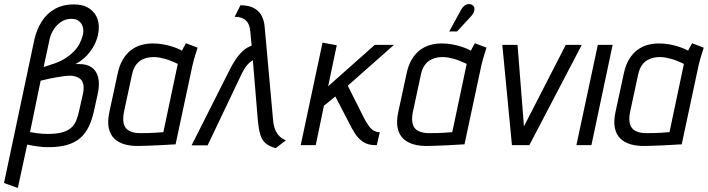

<svg xmlns="http://www.w3.org/2000/svg" viewBox="-20 -725 3535 959"><path d="M152 -529 0 189 69 214 116 -3Q127 0 140 2Q153 4 166.5 6Q180 8 191.5 9Q203 10 211 10Q257 11 295.5 3.5Q334 -4 364 -23Q394 -42 415 -77Q436 -112 448 -165L468 -255Q479 -306 470 -339.5Q461 -373 437 -389Q413 -405 377 -405H357Q391 -423 414 -448Q437 -473 450.5 -499.5Q464 -526 469 -549Q479 -595 467.5 -629Q456 -663 425.5 -683Q395 -703 349 -703Q294 -703 253.5 -680Q213 -657 188 -617Q163 -577 152 -529ZM228 -530Q234 -556 249 -579Q264 -602 286.5 -616.5Q309 -631 336 -631Q360 -631 374.5 -619.5Q389 -608 394 -589Q399 -570 393 -547Q387 -525 376 -504.5Q365 -484 347 -466Q329 -448 306 -433.5Q283 -419 255 -409L198 -390ZM130 -65 183 -322 231 -333Q245 -336 262.5 -339Q280 -342 298.5 -344.5Q317 -347 330 -347Q343 -347 357 -343Q371 -339 381.5 -330Q392 -321 396 -303.5Q400 -286 395 -259L376 -175Q370 -145 360.5 -122.5Q351 -100 334 -85.5Q317 -71 289 -63.5Q261 -56 218 -56Q204 -56 190.5 -57Q177 -58 166 -59.5Q155 -61 147 -62.5Q139 -64 134.5 -64.5Q130 -65 130 -65Z M967 -487 909 -509Q902 -498 895.5 -485Q889 -472 889 -472Q871 -482 847.5 -490Q824 -498 797.5 -503Q771 -508 742 -508Q714 -508 686.5 -500.5Q659 -493 635.5 -475.5Q612 -458 594 -428.5Q576 -399 567 -354L527 -169Q516 -120 523 -86.5Q530 -53 550.5 -33Q571 -13 603 -4Q635 5 674 4Q691 4 714.5 3Q738 2 763 1Q788 0 809.5 -1.5Q831 -3 844.5 -3.5Q858 -4 857 -4L941 -397Q948 -427 956 -452Q964 -477 967 -487ZM599 -165 639 -351Q646 -383 659 -400.5Q672 -418 688.5 -426.5Q705 -435 720.5 -437.5Q736 -440 747 -440Q761 -440 775.5 -437.5Q790 -435 804.5 -431Q819 -427 835 -420.5Q851 -414 868 -406L796 -65Q792 -65 781.5 -64Q771 -63 755.5 -62Q740 -61 721 -60.5Q702 -60 681 -60Q647 -60 626 -71Q605 -82 598.5 -105.5Q592 -129 599 -165Z M1344 -125 1305 -557Q1304 -575 1301 -599.5Q1298 -624 1287 -646Q1276 -668 1251 -683Q1226 -698 1181 -699L1152 -641Q1177 -641 1194 -632.5Q1211 -624 1219.5 -608Q1228 -592 1230 -569L1237 -497Q1212 -488 1192.5 -470Q1173 -452 1156 -426.5Q1139 -401 1122 -366L937 1H1017L1188 -358Q1199 -380 1208.5 -392.5Q1218 -405 1226.5 -412.5Q1235 -420 1243 -424L1268 -122Q1272 -80 1280 -53Q1288 -26 1306 -10Q1324 6 1357 15L1408 -24Q1385 -33 1371 -50Q1357 -67 1351 -87Q1345 -107 1344 -125Z M1800 -132 1717 -297 1948 -501H1852L1619 -294L1662 -499L1591 -512L1482 0H1557L1598 -197L1655 -243L1723 -112Q1737 -83 1753.5 -57.5Q1770 -32 1794.5 -16Q1819 0 1855 0H1862L1877 -65H1873Q1861 -65 1848.5 -71.5Q1836 -78 1824.5 -93Q1813 -108 1800 -132Z M2410 -487 2352 -509Q2345 -498 2338.5 -485Q2332 -472 2332 -472Q2314 -482 2290.5 -490Q2267 -498 2240.5 -503Q2214 -508 2185 -508Q2157 -508 2129.5 -500.5Q2102 -493 2078.5 -475.5Q2055 -458 2037 -428.5Q2019 -399 2010 -354L1970 -169Q1959 -120 1966 -86.5Q1973 -53 1993.5 -33Q2014 -13 2046 -4Q2078 5 2117 4Q2134 4 2157.5 3Q2181 2 2206 1Q2231 0 2252.5 -1.5Q2274 -3 2287.5 -3.5Q2301 -4 2300 -4L2384 -397Q2391 -427 2399 -452Q2407 -477 2410 -487ZM2042 -165 2082 -351Q2089 -383 2102 -400.5Q2115 -418 2131.5 -426.5Q2148 -435 2163.5 -437.5Q2179 -440 2190 -440Q2204 -440 2218.5 -437.5Q2233 -435 2247.5 -431Q2262 -427 2278 -420.5Q2294 -414 2311 -406L2239 -65Q2235 -65 2224.5 -64Q2214 -63 2198.5 -62Q2183 -61 2164 -60.5Q2145 -60 2124 -60Q2090 -60 2069 -71Q2048 -82 2041.5 -105.5Q2035 -129 2042 -165ZM2334 -645Q2343 -655 2347 -665.5Q2351 -676 2349.5 -685Q2348 -694 2339 -700Q2329 -706 2318 -704.5Q2307 -703 2298.5 -695.5Q2290 -688 2284 -678L2224 -568H2263Z M2489 -501 2537 0H2624L2886 -501H2806L2597 -94L2565 -501Z M2859 0H2934L3040 -501H2966Z M3495 -487 3437 -509Q3430 -498 3423.5 -485Q3417 -472 3417 -472Q3399 -482 3375.5 -490Q3352 -498 3325.5 -503Q3299 -508 3270 -508Q3242 -508 3214.5 -500.5Q3187 -493 3163.5 -475.5Q3140 -458 3122 -428.5Q3104 -399 3095 -354L3055 -169Q3044 -120 3051 -86.5Q3058 -53 3078.5 -33Q3099 -13 3131 -4Q3163 5 3202 4Q3219 4 3242.5 3Q3266 2 3291 1Q3316 0 3337.5 -1.5Q3359 -3 3372.5 -3.5Q3386 -4 3385 -4L3469 -397Q3476 -427 3484 -452Q3492 -477 3495 -487ZM3127 -165 3167 -351Q3174 -383 3187 -400.5Q3200 -418 3216.5 -426.5Q3233 -435 3248.5 -437.5Q3264 -440 3275 -440Q3289 -440 3303.5 -437.5Q3318 -435 3332.5 -431Q3347 -427 3363 -420.5Q3379 -414 3396 -406L3324 -65Q3320 -65 3309.5 -64Q3299 -63 3283.5 -62Q3268 -61 3249 -60.5Q3230 -60 3209 -60Q3175 -60 3154 -71Q3133 -82 3126.5 -105.5Q3120 -129 3127 -165Z"/></svg>

Font: Advent Pro Medium
Style: Italic
Weight: 500
Italic angle: -12°
Version: Version 3.000